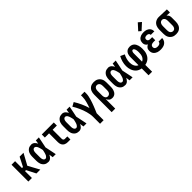

<svg xmlns="http://www.w3.org/2000/svg" viewBox="337 -2375 4196 4196"><g transform="rotate(-45 2434.5 -277.5)"><path d="M67 0V-520H177V-307H208L317 -520H437L295 -260L437 0H317L208 -213H177V0Z M683 8Q658 8 632.5 2Q607 -4 586.5 -18.5Q566 -33 550.5 -53.5Q535 -74 526.5 -97.5Q518 -121 514.5 -146.5Q511 -172 511 -197V-323Q511 -348 514.5 -373.5Q518 -399 526.5 -422.5Q535 -446 550.5 -466.5Q566 -487 586.5 -501.5Q607 -516 632.5 -522Q658 -528 683 -528Q703 -528 722.5 -520.5Q742 -513 757.5 -499.5Q773 -486 784.5 -469Q796 -452 805 -433Q809 -455 812 -476.5Q815 -498 818 -520H912Q899 -456 886.5 -391.5Q874 -327 860 -263Q875 -198 887.5 -132Q900 -66 914 0H820Q817 -23 813.5 -45.5Q810 -68 807 -91Q798 -72 786.5 -54.5Q775 -37 759.5 -22.5Q744 -8 724 0Q704 8 683 8ZM683 -87Q701 -87 715 -99Q729 -111 738 -126.5Q747 -142 753 -159Q759 -176 763.5 -193.5Q768 -211 772 -228.5Q776 -246 779 -264Q776 -281 772 -298Q768 -315 763.5 -331.5Q759 -348 753 -364.5Q747 -381 738 -396Q729 -411 714.5 -422Q700 -433 683 -433Q671 -433 660.5 -427.5Q650 -422 643 -412.5Q636 -403 631.5 -392Q627 -381 625 -369.5Q623 -358 622 -346.5Q621 -335 621 -323V-197Q621 -185 622 -173.5Q623 -162 625 -150.5Q627 -139 631.5 -128Q636 -117 643 -107.5Q650 -98 660.5 -92.5Q671 -87 683 -87Z M1287 0Q1266 0 1245.5 -3.5Q1225 -7 1206.5 -16Q1188 -25 1173 -40Q1158 -55 1148.5 -74Q1139 -93 1135.5 -113.5Q1132 -134 1132 -155V-425H1002V-520H1373V-425H1243V-155Q1243 -144 1244.5 -133.5Q1246 -123 1251.5 -114Q1257 -105 1267 -100Q1277 -95 1287 -95H1367V0Z M1633 8Q1608 8 1582.5 2Q1557 -4 1536.5 -18.5Q1516 -33 1500.5 -53.5Q1485 -74 1476.5 -97.5Q1468 -121 1464.5 -146.5Q1461 -172 1461 -197V-323Q1461 -348 1464.5 -373.5Q1468 -399 1476.5 -422.5Q1485 -446 1500.5 -466.5Q1516 -487 1536.5 -501.5Q1557 -516 1582.5 -522Q1608 -528 1633 -528Q1653 -528 1672.5 -520.5Q1692 -513 1707.5 -499.5Q1723 -486 1734.5 -469Q1746 -452 1755 -433Q1759 -455 1762 -476.5Q1765 -498 1768 -520H1862Q1849 -456 1836.5 -391.5Q1824 -327 1810 -263Q1825 -198 1837.5 -132Q1850 -66 1864 0H1770Q1767 -23 1763.5 -45.5Q1760 -68 1757 -91Q1748 -72 1736.5 -54.5Q1725 -37 1709.5 -22.5Q1694 -8 1674 0Q1654 8 1633 8ZM1633 -87Q1651 -87 1665 -99Q1679 -111 1688 -126.5Q1697 -142 1703 -159Q1709 -176 1713.5 -193.5Q1718 -211 1722 -228.5Q1726 -246 1729 -264Q1726 -281 1722 -298Q1718 -315 1713.5 -331.5Q1709 -348 1703 -364.5Q1697 -381 1688 -396Q1679 -411 1664.5 -422Q1650 -433 1633 -433Q1621 -433 1610.5 -427.5Q1600 -422 1593 -412.5Q1586 -403 1581.5 -392Q1577 -381 1575 -369.5Q1573 -358 1572 -346.5Q1571 -335 1571 -323V-197Q1571 -185 1572 -173.5Q1573 -162 1575 -150.5Q1577 -139 1581.5 -128Q1586 -117 1593 -107.5Q1600 -98 1610.5 -92.5Q1621 -87 1633 -87Z M2068 215V0Q2068 -42 2060.5 -84Q2053 -126 2042 -167Q2031 -208 2016 -248Q2001 -288 1983.5 -327Q1966 -366 1946.5 -403.5Q1927 -441 1904 -477L1996 -528Q2021 -489 2043 -448Q2065 -407 2084 -365Q2103 -323 2119.5 -279.5Q2136 -236 2148 -192Q2160 -225 2171 -259Q2182 -293 2191 -327.5Q2200 -362 2206.5 -397Q2213 -432 2213 -468V-520H2323V-468Q2323 -427 2314.5 -386.5Q2306 -346 2294.5 -306.5Q2283 -267 2269.5 -228.5Q2256 -190 2241 -151.5Q2226 -113 2210 -75.5Q2194 -38 2178 0V215Z M2427 215V-323Q2427 -349 2431 -375Q2435 -401 2445 -425.5Q2455 -450 2472.5 -470.5Q2490 -491 2512.5 -504Q2535 -517 2561 -522.5Q2587 -528 2613 -528Q2640 -528 2666.5 -523Q2693 -518 2716 -504.5Q2739 -491 2757.5 -471Q2776 -451 2787 -426.5Q2798 -402 2802 -375.5Q2806 -349 2806 -323V-197Q2806 -173 2803.5 -149.5Q2801 -126 2794.5 -103.5Q2788 -81 2776 -60Q2764 -39 2746.5 -23Q2729 -7 2706 0.5Q2683 8 2659 8Q2639 8 2619 2.5Q2599 -3 2583.5 -15Q2568 -27 2556.5 -44Q2545 -61 2537 -79V215ZM2613 -87Q2633 -87 2650.5 -96.5Q2668 -106 2678.5 -122.5Q2689 -139 2692.5 -158.5Q2696 -178 2696 -197V-323Q2696 -342 2692.5 -361.5Q2689 -381 2679 -397.5Q2669 -414 2651 -423.5Q2633 -433 2614 -433Q2601 -433 2589 -429Q2577 -425 2567.5 -416.5Q2558 -408 2552 -396.5Q2546 -385 2542.5 -373Q2539 -361 2538 -348Q2537 -335 2537 -323V-197Q2537 -185 2538 -172Q2539 -159 2542.5 -147Q2546 -135 2552 -123.5Q2558 -112 2567 -103.5Q2576 -95 2588.5 -91Q2601 -87 2613 -87Z M3058 8Q3033 8 3007.5 2Q2982 -4 2961.5 -18.5Q2941 -33 2925.5 -53.5Q2910 -74 2901.5 -97.5Q2893 -121 2889.5 -146.5Q2886 -172 2886 -197V-323Q2886 -348 2889.5 -373.5Q2893 -399 2901.5 -422.5Q2910 -446 2925.5 -466.5Q2941 -487 2961.5 -501.5Q2982 -516 3007.5 -522Q3033 -528 3058 -528Q3078 -528 3097.5 -520.5Q3117 -513 3132.5 -499.5Q3148 -486 3159.5 -469Q3171 -452 3180 -433Q3184 -455 3187 -476.5Q3190 -498 3193 -520H3287Q3274 -456 3261.5 -391.5Q3249 -327 3235 -263Q3250 -198 3262.5 -132Q3275 -66 3289 0H3195Q3192 -23 3188.5 -45.5Q3185 -68 3182 -91Q3173 -72 3161.5 -54.5Q3150 -37 3134.5 -22.5Q3119 -8 3099 0Q3079 8 3058 8ZM3058 -87Q3076 -87 3090 -99Q3104 -111 3113 -126.5Q3122 -142 3128 -159Q3134 -176 3138.5 -193.5Q3143 -211 3147 -228.5Q3151 -246 3154 -264Q3151 -281 3147 -298Q3143 -315 3138.5 -331.5Q3134 -348 3128 -364.5Q3122 -381 3113 -396Q3104 -411 3089.5 -422Q3075 -433 3058 -433Q3046 -433 3035.5 -427.5Q3025 -422 3018 -412.5Q3011 -403 3006.5 -392Q3002 -381 3000 -369.5Q2998 -358 2997 -346.5Q2996 -335 2996 -323V-197Q2996 -185 2997 -173.5Q2998 -162 3000 -150.5Q3002 -139 3006.5 -128Q3011 -117 3018 -107.5Q3025 -98 3035.5 -92.5Q3046 -87 3058 -87Z M3567 215V4Q3536 -1 3506 -13.5Q3476 -26 3452 -46.5Q3428 -67 3410 -94Q3392 -121 3381 -150.5Q3370 -180 3365 -211.5Q3360 -243 3360 -275Q3360 -339 3377.5 -401.5Q3395 -464 3426 -520L3523 -475Q3498 -429 3484 -378.5Q3470 -328 3470 -276Q3470 -249 3475 -222Q3480 -195 3491.5 -170Q3503 -145 3522 -125Q3541 -105 3567 -96V-343Q3567 -365 3570 -387Q3573 -409 3580.5 -429.5Q3588 -450 3601.5 -468Q3615 -486 3633.5 -498Q3652 -510 3673.5 -515Q3695 -520 3717 -520Q3744 -520 3770 -511.5Q3796 -503 3816 -485.5Q3836 -468 3849 -444Q3862 -420 3869.5 -394.5Q3877 -369 3880 -342Q3883 -315 3883 -289Q3883 -256 3879.5 -223Q3876 -190 3865.5 -159Q3855 -128 3837.5 -99.5Q3820 -71 3795 -49.5Q3770 -28 3739.5 -14.5Q3709 -1 3677 4V215ZM3677 -96Q3704 -106 3724 -128Q3744 -150 3755 -177Q3766 -204 3769.5 -232.5Q3773 -261 3773 -290Q3773 -303 3772.5 -316.5Q3772 -330 3770 -343Q3768 -356 3765 -369Q3762 -382 3756.5 -394Q3751 -406 3740.5 -415.5Q3730 -425 3717 -425Q3704 -425 3695.5 -415Q3687 -405 3683 -393Q3679 -381 3678 -368.5Q3677 -356 3677 -343Z M4154 8Q4130 8 4106 5Q4082 2 4059.5 -6Q4037 -14 4017 -28Q3997 -42 3982.5 -61Q3968 -80 3961.5 -103.5Q3955 -127 3955 -152Q3955 -171 3959.5 -190Q3964 -209 3974.5 -224.5Q3985 -240 4000.5 -252Q4016 -264 4034 -272Q4019 -280 4006.5 -291Q3994 -302 3986 -316Q3978 -330 3974.5 -346Q3971 -362 3971 -379Q3971 -401 3977 -423Q3983 -445 3996 -463Q4009 -481 4027 -494Q4045 -507 4066 -514.5Q4087 -522 4109 -525Q4131 -528 4154 -528Q4176 -528 4198 -525Q4220 -522 4241 -514Q4262 -506 4280 -492.5Q4298 -479 4310.5 -461Q4323 -443 4329.5 -421.5Q4336 -400 4336 -378V-375H4226V-376Q4226 -389 4220 -401Q4214 -413 4203 -420.5Q4192 -428 4179.5 -430.5Q4167 -433 4154 -433Q4141 -433 4128 -430.5Q4115 -428 4104 -421Q4093 -414 4087 -402Q4081 -390 4081 -377Q4081 -363 4087 -350.5Q4093 -338 4104.5 -330.5Q4116 -323 4129.5 -320.5Q4143 -318 4157 -318H4212V-223H4157Q4140 -223 4124 -220Q4108 -217 4094 -208.5Q4080 -200 4072.5 -185Q4065 -170 4065 -153Q4065 -138 4072.5 -123.5Q4080 -109 4093.5 -100.5Q4107 -92 4122.5 -89.5Q4138 -87 4154 -87Q4169 -87 4184.5 -89.5Q4200 -92 4213 -100Q4226 -108 4234 -121.5Q4242 -135 4242 -151H4352V-150Q4352 -127 4344.5 -103.5Q4337 -80 4323 -61Q4309 -42 4289.5 -28Q4270 -14 4247.5 -6Q4225 2 4201.5 5Q4178 8 4154 8ZM4142 -576 4086 -624 4219 -770 4289 -710Z M4631 8Q4604 8 4577.5 3Q4551 -2 4528 -15.5Q4505 -29 4486.5 -49Q4468 -69 4457 -93.5Q4446 -118 4442 -144.5Q4438 -171 4438 -197V-323Q4438 -348 4442 -373.5Q4446 -399 4456 -422.5Q4466 -446 4482.5 -466.5Q4499 -487 4520.5 -500Q4542 -513 4567 -520.5Q4592 -528 4617 -528H4632L4868 -520V-425L4768 -429Q4780 -419 4789.5 -407Q4799 -395 4805.5 -381.5Q4812 -368 4814.5 -353Q4817 -338 4817 -323V-197Q4817 -171 4813 -145Q4809 -119 4799 -94.5Q4789 -70 4771.5 -49.5Q4754 -29 4731.5 -16Q4709 -3 4683 2.5Q4657 8 4631 8ZM4630 -87Q4643 -87 4655 -91Q4667 -95 4676.5 -103.5Q4686 -112 4692 -123.5Q4698 -135 4701.5 -147Q4705 -159 4706 -172Q4707 -185 4707 -197V-323Q4707 -341 4704.5 -359Q4702 -377 4693.5 -393.5Q4685 -410 4670 -421Q4655 -432 4637 -433H4626Q4607 -433 4590.5 -422.5Q4574 -412 4564.5 -395.5Q4555 -379 4551.5 -360.5Q4548 -342 4548 -323V-197Q4548 -178 4551.5 -158.5Q4555 -139 4565 -122.5Q4575 -106 4593 -96.5Q4611 -87 4630 -87Z"/></g></svg>

Font: Iosevka QP
Style: Bold
Weight: 700
Designer: Belleve Invis
Foundry: Belleve Invis
Version: Version 20.0.0; ttfautohint (v1.8.4)